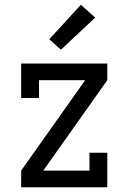

<svg xmlns="http://www.w3.org/2000/svg" viewBox="-20 -787 540 807"><path d="M69 0V-70L338 -450H144V-375H69V-520H431V-450L162 -70H356V-145H431V0ZM236 -578 187 -622 320 -767 380 -713Z"/></svg>

Font: Iosevka Slab
Style: Regular
Weight: 400
Monospace: yes
Designer: Belleve Invis
Foundry: Belleve Invis
Version: Version 11.2.4; ttfautohint (v1.8.3)